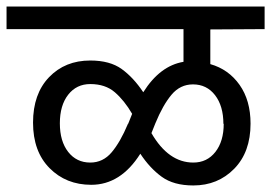

<svg xmlns="http://www.w3.org/2000/svg" viewBox="-40 -667 829 587"><path d="M769 -578 603 -577V-471Q659 -455 692.5 -407.5Q726 -360 726 -289Q726 -202 676 -151Q626 -100 551 -100Q491 -100 454.5 -126.5Q418 -153 389 -197Q329 -102 239 -102Q162 -102 111.5 -153Q61 -204 61 -292Q61 -380 110 -431Q159 -482 236 -482Q296 -482 332 -456Q368 -430 398 -385Q449 -466 521 -478V-578H-20V-647H769ZM351 -288 352 -289 364 -319Q340 -360 311 -385Q282 -410 236 -410Q194 -410 168.5 -377.5Q143 -345 143 -290Q143 -235 168.5 -202.5Q194 -170 236 -170Q275 -170 301.5 -201.5Q328 -233 351 -288ZM644 -289 643 -288Q643 -343 617.5 -376Q592 -409 550 -409Q511 -409 484.5 -377.5Q458 -346 435 -290L423 -260Q475 -170 551 -170Q593 -170 618.5 -202.5Q644 -235 644 -289Z"/></svg>

Font: Martel Sans
Style: Regular
Weight: 400
Designer: Dan Reynolds and Mathieu Réguer
Foundry: Dan Reynolds and Mathieu Réguer
Version: Version 1.001;PS 001.001;hotconv 1.0.70;makeotf.lib2.5.58329